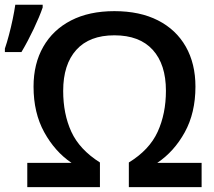

<svg xmlns="http://www.w3.org/2000/svg" viewBox="-23 -771 883 791"><path d="M448.2 -625.5Q345.2 -625.5 291.3 -565.4Q237.3 -505.4 237.3 -396.5Q237.3 -301.3 271 -228Q304.7 -154.8 388.7 -101.6V0H89.4V-100.1H271.5Q203.1 -146.5 159.2 -226.3Q115.2 -306.2 115.2 -414.1Q115.2 -508.3 155.3 -578.4Q195.3 -648.4 269.8 -686.8Q344.2 -725.1 448.2 -725.1Q553.2 -725.1 627.9 -687Q702.6 -648.9 742.4 -578.9Q782.2 -508.8 782.2 -414.1Q782.2 -306.2 738.3 -226.3Q694.3 -146.5 625 -100.1H807.6V0H507.8V-101.6Q592.3 -153.3 626.5 -228Q660.6 -302.7 660.6 -397Q660.6 -505.9 606.2 -565.7Q551.8 -625.5 448.2 -625.5ZM-2.9 -556.6V-570.8Q5.4 -594.7 13.9 -627Q22.5 -659.2 29.3 -691.9Q36.1 -724.6 40 -751.5H152.8V-740.2Q140.1 -703.1 116 -652.1Q91.8 -601.1 65.4 -556.6Z"/></svg>

Font: Open Sans SemiBold
Style: Regular
Weight: 600
Designer: Monotype Design Team
Foundry: Monotype Imaging Inc.
Version: Version 3.003; ttfautohint (v1.8.4)